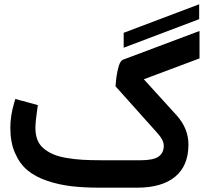

<svg xmlns="http://www.w3.org/2000/svg" viewBox="-20 -869 976 889"><path d="M902.2 -780.3 552.7 -648.1V-717.1L902.2 -849.2ZM515.1 -469.2Q515.1 -471.7 515.4 -475.6Q515.6 -479.5 516.8 -491.7Q518.1 -503.9 519.5 -514.9Q521 -525.9 523.9 -539.6Q526.9 -553.2 530 -563.7Q533.2 -574.2 538.3 -582.3Q543.5 -590.3 548.8 -592.3L903.8 -725.6V-598.6L646 -502L797.4 -335.4Q852.5 -274.4 852.5 -199.7Q852.5 -101.6 791 -50.8Q729.5 0 614.7 0H442.9Q368.7 0 310.3 -6.8Q252 -13.7 197.3 -32.2Q142.6 -50.8 106.7 -81.1Q70.8 -111.3 49.3 -160.9Q27.8 -210.4 27.8 -276.9Q27.8 -332.5 45.4 -392.1L50.8 -410.6L68.8 -405.8L138.2 -387.2L155.3 -382.3L152.8 -365.2Q144 -306.6 144 -275.9Q144 -244.6 153.6 -220.9Q163.1 -197.3 182.6 -181.2Q202.1 -165 227.5 -154.3Q252.9 -143.6 289.1 -137.5Q325.2 -131.3 362.8 -129.2Q400.4 -127 449.7 -127H631.3Q689.5 -127 713.9 -143.8Q738.3 -160.6 738.3 -194.3Q738.3 -219.7 710.4 -251Z"/></svg>

Font: Samim FD
Style: Bold-FD
Weight: 700
Foundry: DejaVu fonts team - Redesigned by Saber Rastikerdar
Version: Version 4.0.1